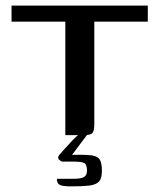

<svg xmlns="http://www.w3.org/2000/svg" viewBox="-20 -480 566 682"><path d="M21 -460H505V-403H315V-39Q315 -17 309 -8.5Q303 0 279 0H212V-403H21ZM232 182Q202 182 192 176.5Q182 171 182 155H241Q269 155 279 148.5Q289 142 289 126Q289 105 280 99.5Q271 94 239 94H202Q197 94 190 87.5Q183 81 190 71Q196 64 209.5 49Q223 34 237 19Q251 4 260 -2H290L236 70Q280 69 303 71.5Q326 74 334 86.5Q342 99 342 127Q342 155 330.5 166Q319 177 294.5 179.5Q270 182 232 182Z"/></svg>

Font: Genos Medium
Style: Regular
Weight: 500
Designer: Robert E. Leuschke
Foundry: Robert E. Leuschke
Version: Version 1.010; ttfautohint (v1.8.3)